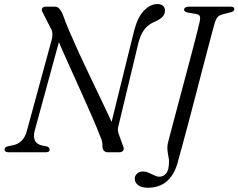

<svg xmlns="http://www.w3.org/2000/svg" viewBox="-20 -732 1146 923"><path d="M146.5 -102.5 275.5 -575 247 -568Q266.5 -520.5 290.2 -467.2Q314 -414 338.8 -359.2Q363.5 -304.5 386.5 -253Q409.5 -201.5 428.5 -157.8Q447.5 -114 459 -82.5Q467 -66 469.8 -55Q472.5 -44 472.5 -30.5Q472 -16 479 -8Q486 0 498.5 0H552.5Q566.5 0 572.2 -8.2Q578 -16.5 571.5 -30.5L551.5 -85.5Q546.5 -100 546.5 -109Q546.5 -118 550 -129L647 -532.5Q654.5 -558.5 665.2 -577Q676 -595.5 691.5 -608.2Q707 -621 727 -629Q750.5 -639.5 761.8 -651.8Q773 -664 773 -681Q773.5 -695 763.8 -703.8Q754 -712.5 737.5 -712.5Q703 -712.5 672.8 -681.8Q642.5 -651 625 -585.5L504 -95.5L534 -105.5Q520 -139 499.8 -182Q479.5 -225 455.8 -274.8Q432 -324.5 407 -376.8Q382 -429 358.2 -480.8Q334.5 -532.5 314.2 -580Q294 -627.5 280 -667Q271.5 -684 263.8 -692Q256 -700 241 -700H199Q190 -700 185.2 -695.2Q180.5 -690.5 180.8 -683.8Q181 -677 186.5 -670L221.5 -600.5Q230 -589 231.5 -573.2Q233 -557.5 228.5 -541L109.5 -104Q102 -74 84.5 -56.2Q67 -38.5 43.5 -34L21 -29.5Q2 -26 2 -14Q2 -7 7 -3.5Q12 0 22.5 0H199.5Q208 0 213.2 -3Q218.5 -6 218.5 -13.5Q218.5 -18.5 214.5 -22.8Q210.5 -27 203 -28.5L182 -32.5Q156.5 -38.5 148 -56.2Q139.5 -74 146.5 -102.5ZM1013 -624Q1010 -615 1000.8 -580Q991.5 -545 977.8 -493Q964 -441 948 -379.5Q932 -318 915.5 -254.5Q899 -191 883.8 -134Q868.5 -77 856.8 -33.5Q845 10 839 31Q828 80 807.2 110.8Q786.5 141.5 757.5 156Q728.5 170.5 692.5 170.5Q660 170.5 644 158Q628 145.5 628 127.5Q628 113 638.5 102.8Q649 92.5 668 92.5Q679 92.5 689.2 96.2Q699.5 100 709 105Q718.5 110 727.8 113.8Q737 117.5 746 117.5Q765 117.5 778.8 101.5Q792.5 85.5 792.5 43Q792.5 35 790.8 26.8Q789 18.5 787.5 9Q786 -0.5 785 -10.8Q784 -21 785.2 -32.5Q786.5 -44 790.5 -57.5Q792 -63.5 800.2 -94.8Q808.5 -126 821.2 -174Q834 -222 849 -278.5Q864 -335 879.2 -392Q894.5 -449 907.5 -499Q920.5 -549 929.2 -583.2Q938 -617.5 940 -628Q944 -647.5 940 -655.2Q936 -663 919 -665.5L883 -671.5Q874 -673.5 869.5 -676.8Q865 -680 865 -686Q865 -692.5 871.5 -696.2Q878 -700 891.5 -700H1087.5Q1098 -700 1102.2 -697.2Q1106.5 -694.5 1106.5 -688.5Q1106.5 -682.5 1101.2 -678.5Q1096 -674.5 1087 -672.5L1054.5 -664Q1043 -661.5 1035.5 -657.5Q1028 -653.5 1022.8 -645.8Q1017.5 -638 1013 -624Z"/></svg>

Font: Fraunces Light
Style: Italic
Weight: 300
Italic angle: -16°
Version: Version 1.000;[b76b70a41]